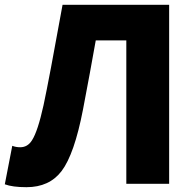

<svg xmlns="http://www.w3.org/2000/svg" viewBox="-33 -764 809 798"><path d="M-13 2 18 -158Q33 -152 51 -152Q82 -152 100 -181Q124 -218 148 -327Q171 -434 227 -744H670V0H492V-596H365Q342 -466 312 -309Q276 -123 223 -53Q172 14 77 14Q19 14 -13 2Z"/></svg>

Font: KaiGen Gothic KR Heavy
Style: Heavy
Weight: 900
Designer: Ryoko NISHIZUKA  (kana & ideographs); Paul D. Hunt (Latin, Greek & Cyrillic); Wenlong ZHANG  (bopomofo); Sandoll Communi
Foundry: Adobe Systems Incorporated
Version: Version 1.002 March 28, 2018